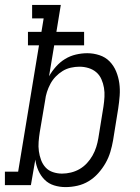

<svg xmlns="http://www.w3.org/2000/svg" viewBox="-50 -755 570 783"><path d="M217 8Q193 8 170.5 1Q148 -6 132 -22Q116 -38 106.5 -59.5Q97 -81 94 -104L76 0H-30V-55H24L109 -570H64V-625H119L128 -680H81V-735H198L180 -625H293V-570H171L150 -444Q162 -465 178.5 -483.5Q195 -502 215.5 -514.5Q236 -527 259.5 -532.5Q283 -538 306 -538Q306 -538 306 -538Q306 -538 306 -538Q331 -538 355.5 -530Q380 -522 397 -504.5Q414 -487 423.5 -464Q433 -441 436.5 -416Q440 -391 438 -364.5Q436 -338 432 -312L411 -182Q407 -159 400 -135.5Q393 -112 380.5 -90Q368 -68 350.5 -48.5Q333 -29 311.5 -16Q290 -3 265.5 2.5Q241 8 217 8ZM203 -47Q221 -47 239.5 -51.5Q258 -56 274.5 -65.5Q291 -75 304.5 -89.5Q318 -104 327.5 -121Q337 -138 342.5 -155.5Q348 -173 351 -191L372 -321Q375 -341 376 -360Q377 -379 374 -397Q371 -415 363.5 -432Q356 -449 342.5 -460.5Q329 -472 311 -477.5Q293 -483 274 -483Q257 -483 239 -479Q221 -475 205.5 -465.5Q190 -456 177 -442.5Q164 -429 155.5 -413Q147 -397 141.5 -380Q136 -363 134 -345L112 -215Q109 -196 107.5 -176.5Q106 -157 108.5 -138.5Q111 -120 117.5 -102.5Q124 -85 136 -72Q148 -59 166 -53Q184 -47 203 -47Z"/></svg>

Font: Iosevka Curly Slab LtObl
Style: Regular
Weight: 300
Italic angle: -9°
Monospace: yes
Designer: Belleve Invis
Foundry: Belleve Invis
Version: Version 11.0.0; ttfautohint (v1.8.3)